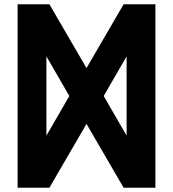

<svg xmlns="http://www.w3.org/2000/svg" viewBox="-20 -880 811 900"><path d="M573.5 -244.2 466.1 -430 573.5 -615.8ZM197.5 -615.8 304.9 -430 197.5 -244.2ZM385.5 -299.1 559.5 0H708.4V-860H559.5L385.5 -560.9L211.5 -860H62.6V0H211.5Z"/></svg>

Font: Stormning
Style: Bold
Weight: 400
Designer: Robert Jablonski, Mew Too
Foundry: Cannot Into Space Fonts
Version: Version 0.90